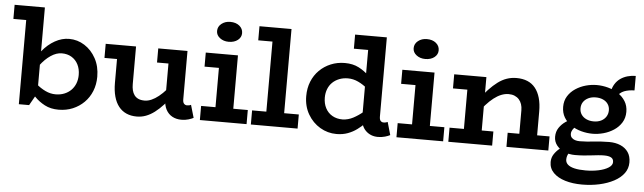

<svg xmlns="http://www.w3.org/2000/svg" viewBox="-53 -908 4477 1335"><g transform="rotate(5 2185.5 -241.0)"><path d="M1.6 -587.5V-686H206V-587.5ZM400.2 -483Q458.7 -483 507.9 -451.8Q557.2 -420.6 587.4 -365.3Q617.7 -310 617.7 -237.6Q617.7 -183.2 599.1 -137.1Q580.5 -91 546.7 -57.4Q512.9 -23.8 467.9 -4.9Q422.8 14 368.9 14Q313.4 14 272.3 -7.7Q231.2 -29.3 201.4 -60.4Q171.5 -91.4 149.1 -118.4V-205.3Q172.3 -177.3 202.5 -150.7Q232.7 -124 267.7 -107.3Q302.7 -90.6 339 -90.6Q372.3 -90.6 399.6 -101.5Q426.9 -112.3 446.9 -132.1Q466.8 -151.9 477.5 -179.2Q488.1 -206.5 488.1 -238.9Q488.1 -280.3 471.9 -311.9Q455.7 -343.4 426.4 -361Q397 -378.6 358.1 -378.4Q320.7 -378.4 281.6 -352.3Q242.4 -326.2 207.9 -280Q173.3 -233.9 149.9 -173V-264.9Q173.1 -330.3 212.8 -379.4Q252.5 -428.5 301.2 -455.7Q349.9 -483 400.2 -483ZM91 0V-685.8H212.9V-88.7L162.7 0Z M914.5 14Q873.8 14 842.2 -0.1Q810.6 -14.1 788.7 -41.7Q766.7 -69.2 755.2 -110.8Q743.7 -152.3 743.7 -206.6V-471H867.9V-208.2Q867.9 -184.7 872.6 -165.4Q877.3 -146.1 887.9 -131.7Q898.4 -117.3 915.9 -109.3Q933.4 -101.3 959.8 -101.3Q982.9 -101.3 1007.3 -112Q1031.7 -122.6 1057.2 -143Q1082.7 -163.3 1108.9 -193.1Q1135.1 -222.9 1161.6 -260.3V-162.8Q1129 -119.6 1098.8 -86.7Q1068.6 -53.8 1039 -31.4Q1009.4 -9 978.8 2.5Q948.2 14 914.5 14ZM656.1 -372.5V-471H846.3V-372.5ZM1226.3 9.2Q1190 9.2 1162.3 -5.9Q1134.6 -21 1118.7 -50.5Q1102.8 -80 1102.8 -122.2V-471H1227V-132.9Q1227 -111.8 1235.7 -102.9Q1244.3 -93.9 1256.4 -93.9Q1265.8 -93.9 1272.4 -95.6Q1279 -97.4 1284.2 -99.8L1310 -11.2Q1297 -4.2 1274.6 2.5Q1252.3 9.2 1226.3 9.2ZM1022.9 -372.5V-471H1210.9V-372.5Z M1454.9 -30.7V-471H1579.2V-30.7ZM1354.6 0V-98.5H1680.5V0ZM1354.6 -372.8V-471H1547V-372.8ZM1506.2 -559.4Q1470.4 -559.4 1445.1 -578.8Q1419.7 -598.3 1419.7 -627.4Q1419.7 -658.3 1445.1 -678.4Q1470.4 -698.4 1506.2 -698.4Q1545.6 -698.4 1570 -678.4Q1594.5 -658.3 1594.5 -627.4Q1594.5 -598.3 1570 -578.8Q1545.5 -559.4 1506.2 -559.4Z M1809.9 -30.7V-686H1934.2V-30.7ZM1710.4 0V-98.5H2036.5V0ZM1710.6 -587.5V-686H1926.5V-587.5Z M2308.7 14Q2247.2 14 2194.2 -17.3Q2141.3 -48.6 2109 -104Q2076.7 -159.4 2076.7 -230.9Q2076.7 -286.3 2095.3 -332.3Q2113.9 -378.2 2147.8 -411.8Q2181.7 -445.5 2226.9 -464.2Q2272.1 -483 2325 -483Q2381.2 -483 2422.3 -461.6Q2463.4 -440.1 2493.7 -410Q2523.9 -379.8 2545.5 -351.8V-264.6Q2523.1 -293.4 2492.9 -319.3Q2462.7 -345.3 2427.7 -361.8Q2392.7 -378.4 2355.6 -378.4Q2322.3 -378.4 2294.9 -367.6Q2267.5 -356.9 2247.5 -337.6Q2227.6 -318.4 2216.9 -291Q2206.3 -263.7 2206.3 -231.4Q2206.3 -190.1 2223 -158Q2239.7 -125.8 2270.6 -108.1Q2301.4 -90.4 2342.5 -90.6Q2380.8 -91.6 2416.5 -110.4Q2452.2 -129.3 2485 -157.1Q2517.7 -184.9 2545.5 -212.2V-120.2Q2526.7 -100.7 2503.4 -77.7Q2480 -54.7 2451.6 -33.6Q2423.1 -12.4 2387.7 0.8Q2352.2 14 2308.7 14ZM2597.9 9.2Q2546.3 9.2 2512 -24.7Q2477.7 -58.6 2477.7 -122.2V-686H2599.6V-132.9Q2599.6 -111.8 2607.8 -103.1Q2615.9 -94.4 2628 -94.4Q2637.4 -94.4 2644.7 -96.3Q2652 -98.3 2656.7 -100.5L2682.3 -11.2Q2670 -4.2 2647 2.5Q2623.9 9.2 2597.9 9.2ZM2378.1 -587.5V-686H2587.3V-587.5Z M2826.9 -30.7V-471H2951.2V-30.7ZM2726.6 0V-98.5H3052.5V0ZM2726.6 -372.8V-471H2919V-372.8ZM2878.2 -559.4Q2842.4 -559.4 2817.1 -578.8Q2791.7 -598.3 2791.7 -627.4Q2791.7 -658.3 2817.1 -678.4Q2842.4 -698.4 2878.2 -698.4Q2917.6 -698.4 2942 -678.4Q2966.5 -658.3 2966.5 -627.4Q2966.5 -598.3 2942 -578.8Q2917.5 -559.4 2878.2 -559.4Z M3575.6 0V-262.4Q3575.6 -285.6 3569.3 -304.7Q3562.9 -323.9 3550.4 -337.8Q3537.8 -351.7 3519.7 -359.3Q3501.6 -366.9 3478 -366.9Q3452.4 -366.9 3426.5 -356.5Q3400.6 -346.2 3374.4 -325.8Q3348.1 -305.4 3321.9 -276.1Q3295.6 -246.8 3268.3 -208.9V-307.6Q3301.5 -350.7 3332.1 -383.3Q3362.8 -415.9 3392.9 -438.3Q3422.9 -460.8 3455 -471.9Q3487.1 -483 3523.3 -483Q3565.8 -483 3598.8 -469.4Q3631.7 -455.9 3654 -428.2Q3676.3 -400.6 3688.1 -359.7Q3699.9 -318.7 3699.9 -263.8V0ZM3088.6 0V-98.5H3394.5V0ZM3188.9 0V-471H3313.2V0ZM3088.6 -372.5V-471H3284.8V-372.5ZM3494.3 0V-98.5H3786.6V0Z M4039.8 215.3Q3974.6 215.3 3922.4 199.5Q3870.3 183.7 3839.9 153Q3809.6 122.3 3809.6 77.8Q3809.6 47.3 3825.6 23Q3841.6 -1.2 3864.4 -19.4Q3887.2 -37.6 3907.3 -49.2L3959.9 -21.9Q3944.8 -14.7 3930.5 5.3Q3916.2 25.3 3916.2 51.5Q3916.2 72 3931.8 86.3Q3947.5 100.7 3978.9 108Q4010.3 115.3 4056.3 115.3Q4104.4 115.3 4146.7 106.3Q4189 97.3 4215.5 80.4Q4242.1 63.6 4242.1 41.2Q4242.1 18.5 4225 9.4Q4208 0.2 4176.2 0.2Q4155.2 0.2 4133.1 2.5Q4111 4.7 4086.8 7.6Q4062.5 10.5 4034.7 12.8Q4006.9 15 3974.1 15Q3933.6 15 3899.8 0.6Q3866 -13.9 3845.6 -39.7Q3825.2 -65.5 3825.2 -100Q3825.2 -135.4 3843 -162.2Q3860.8 -189 3888.6 -208Q3916.3 -227 3945.9 -237.4L3993.3 -203.2Q3977.3 -195.6 3963.5 -183.8Q3949.6 -172 3941.1 -158.3Q3932.5 -144.5 3932.5 -129.5Q3932.5 -113.3 3941.5 -103.2Q3950.5 -93.2 3965 -88.3Q3979.6 -83.4 3997.9 -83.4Q4024.1 -83.4 4047.9 -85.3Q4071.7 -87.2 4095.6 -89.7Q4119.4 -92.2 4145.6 -94.1Q4171.9 -96 4203.1 -96Q4247.9 -96 4282.3 -81.2Q4316.7 -66.4 4336.1 -38Q4355.6 -9.7 4355.6 33.5Q4355.6 76.2 4330.7 109.8Q4305.8 143.4 4261.9 166.7Q4218 190.1 4161 202.7Q4104 215.3 4039.8 215.3ZM4082.4 -143Q4042.5 -143 4003.4 -153.6Q3964.3 -164.2 3932.5 -185.3Q3900.7 -206.5 3881.7 -238.3Q3862.8 -270.2 3862.8 -312Q3862.8 -354.8 3882.9 -386.8Q3903 -418.8 3935.7 -440.3Q3968.4 -461.8 4006.7 -472.4Q4045.1 -483 4082.4 -483Q4122.7 -483 4161.8 -472.4Q4200.9 -461.8 4232.9 -440.8Q4264.8 -419.8 4284.3 -388.3Q4303.7 -356.8 4303.7 -315Q4303.7 -272.5 4283.6 -240.1Q4263.5 -207.7 4230.7 -186.1Q4198 -164.5 4159 -153.7Q4120.1 -143 4082.4 -143ZM4083.1 -229.2Q4112.8 -229.2 4134.8 -240.2Q4156.9 -251.2 4169.3 -270.9Q4181.7 -290.5 4181.7 -315Q4181.7 -339.8 4169.1 -358.4Q4156.5 -377 4134.3 -386.9Q4112.2 -396.8 4083.1 -396.8Q4054.3 -396.8 4031.8 -385.9Q4009.2 -375 3996.6 -356.3Q3984 -337.5 3984 -312Q3984 -287.2 3996.6 -268.6Q4009.2 -250 4031.7 -239.6Q4054.1 -229.2 4083.1 -229.2ZM4222.9 -410.3 4182.2 -442Q4188.9 -475.4 4203.9 -499.4Q4218.9 -523.4 4241 -538.8Q4263.1 -554.1 4290.1 -561.8Q4317.2 -569.5 4347.2 -569.8V-468.5Q4305.9 -467.8 4275.6 -456.1Q4245.2 -444.4 4222.9 -410.3Z"/></g></svg>

Font: BioRhyme ExtraBold
Style: Regular
Weight: 800
Designer: Aoife Mooney
Foundry: Aoife Mooney Type
Version: Version 1.600;gftools[0.9.33]